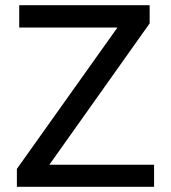

<svg xmlns="http://www.w3.org/2000/svg" viewBox="-20 -719 658 739"><path d="M45 -69 432 -613H54V-699H556V-629L170 -85H573V0H45Z"/></svg>

Font: Prompt
Style: Regular
Weight: 400
Designer: Katatrad Team
Foundry: CadsonDemak
Version: Version 1.001